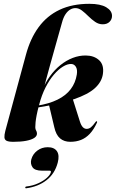

<svg xmlns="http://www.w3.org/2000/svg" viewBox="-20 -752 622 1031"><path d="M213.5 -271Q219.5 -294.5 227.8 -325.5Q236 -356.5 247.8 -398.8Q259.5 -441 275.5 -497.8Q291.5 -554.5 312.5 -629.5Q320 -658 331.5 -675.2Q343 -692.5 356.8 -700.5Q370.5 -708.5 385 -708.5Q403 -708.5 420 -695.5Q437 -682.5 454.5 -665Q472 -647.5 491 -634.5Q510 -621.5 531.5 -621.5Q555 -621.5 568.2 -634.8Q581.5 -648 581.5 -666.5Q581.5 -694.5 550.5 -713Q519.5 -731.5 460 -731.5Q368 -731.5 300.2 -699.5Q232.5 -667.5 187.5 -606.2Q142.5 -545 119 -457L8.5 -49Q3 -27.5 3.8 -14.5Q4.5 -1.5 15.5 4Q26.5 9.5 52 9.5Q92.5 9.5 120.8 4Q149 -1.5 163.8 -11.2Q178.5 -21 178.5 -34.5Q178.5 -44 174 -51Q169.5 -58 169.5 -68.5Q169.5 -80.5 171 -95.8Q172.5 -111 176.8 -133.5Q181 -156 190 -189Q203.5 -241 224.2 -281.8Q245 -322.5 269.2 -351Q293.5 -379.5 317.8 -394.2Q342 -409 362 -408.5Q378.5 -408 387.5 -393.2Q396.5 -378.5 392.5 -352Q385.5 -307.5 360 -273.5Q334.5 -239.5 289 -217Q243.5 -194.5 176.5 -184L178 -174Q302 -193.5 377.8 -219.5Q453.5 -245.5 490 -279Q526.5 -312.5 532.5 -354.5Q539.5 -403.5 512.5 -428.5Q485.5 -453.5 441.5 -454Q405.5 -454.5 370.5 -441Q335.5 -427.5 304.5 -402.5Q273.5 -377.5 248.5 -343Q223.5 -308.5 207.5 -267ZM242.5 -191 271.5 -69Q280.5 -28 302.2 -9.2Q324 9.5 357.5 9.5Q389.5 9.5 415.2 -0.8Q441 -11 462.2 -33.5Q483.5 -56 501 -94Q502 -96.5 501.5 -98.2Q501 -100 499.5 -100.5Q498 -101.5 496.5 -100.8Q495 -100 494 -98Q478.5 -76.5 468 -68.2Q457.5 -60 445.5 -60Q433.5 -60 424.5 -69.5Q415.5 -79 409 -99.5L368 -229ZM206 164.5Q167 164.5 154.5 146Q142 127.5 148 104Q156 75 180.2 56.8Q204.5 38.5 236.5 38.5Q271 38.5 285.8 60Q300.5 81.5 290 121.5Q274.5 180.5 229.8 215.5Q185 250.5 121 259Q118.5 259.5 117 258.5Q115.5 257.5 115.5 255.5Q115.5 253.5 116.8 251.8Q118 250 121 249.5Q156.5 245.5 185.2 232.2Q214 219 231.8 202.8Q249.5 186.5 253 173.5Q255.5 164.5 246.5 164.5Z"/></svg>

Font: Fraunces 120pt
Style: Bold Italic
Weight: 700
Italic angle: -16°
Version: Version 1.000;[b76b70a41]